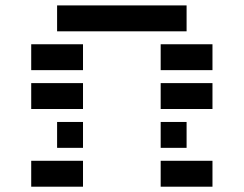

<svg xmlns="http://www.w3.org/2000/svg" viewBox="-20 -704 919 724"><path d="M585.9 0V-97.7H781.2V0ZM683.6 -683.6V-585.9H195.3V-683.6ZM97.7 -439.5V-537.1H293V-439.5ZM585.9 -439.5V-537.1H781.2V-439.5ZM97.7 -293V-390.6H293V-293ZM585.9 -293V-390.6H781.2V-293ZM683.6 -146.5H585.9V-244.1H683.6ZM293 -146.5H195.3V-244.1H293ZM97.7 0V-97.7H293V0Z"/></svg>

Font: Trigram
Style: Regular
Weight: 400
Designer: GGBotNet
Foundry: GGBotNet
Version: 1.05